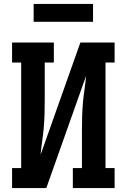

<svg xmlns="http://www.w3.org/2000/svg" viewBox="-20 -950 640 970"><path d="M41 0V-101H87V-634H41V-735H252V-634H206V-441Q206 -407 205 -372.5Q204 -338 201 -304Q198 -270 193 -236Q188 -202 185 -168L386 -735H559V-634H513V-101H559V0H348V-101H394V-294Q394 -328 395 -362.5Q396 -397 399 -431Q402 -465 407 -499Q412 -533 415 -567L214 0ZM150 -840V-930H450V-840Z"/></svg>

Font: Iosevka Curly Slab Extended
Style: Bold
Weight: 700
Width: 7
Monospace: yes
Designer: Belleve Invis
Foundry: Belleve Invis
Version: Version 11.1.0; ttfautohint (v1.8.3)